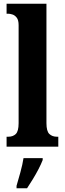

<svg xmlns="http://www.w3.org/2000/svg" viewBox="-20 -780 346 1021"><path d="M15 0V-53H25Q49 -53 64 -67.5Q79 -82 79 -125V-646Q79 -673 69 -686Q59 -699 46 -703Q33 -707 25 -707H15V-760H227V-125Q227 -82 242.5 -67.5Q258 -53 282 -53H290V0ZM68 208Q77 178 88.5 136Q100 94 105 61H207V71Q199 92 185 119Q171 146 154.5 173Q138 200 124 221H68Z"/></svg>

Font: Noto Serif Tamil ExtraCondensed ExtraBold
Style: Italic
Weight: 800
Width: 2
Italic angle: -12°
Designer: Indian Type Foundry, Tom Grace, and the Monotype Design Team
Foundry: Monotype Imaging Inc.
Version: Version 2.003; ttfautohint (v1.8.4.7-5d5b)